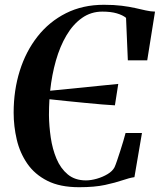

<svg xmlns="http://www.w3.org/2000/svg" viewBox="-20 -772 668 802"><path d="M310.5 10Q230.5 10 177.8 -16.8Q125 -43.5 94 -88.5Q63 -133.5 50 -189Q37 -244.5 37 -301.5Q37 -394.5 62.5 -476Q88 -557.5 136.8 -619.5Q185.5 -681.5 255.5 -716.8Q325.5 -752 414 -752Q456.5 -752 488.2 -748Q520 -744 544.5 -738.5Q569 -733 588.8 -728.5Q608.5 -724 627.5 -723.5L595 -520H514L506.5 -697.5Q492.5 -709 468 -716.2Q443.5 -723.5 407.5 -723.5Q360 -723.5 322.5 -697Q285 -670.5 257.8 -624.5Q230.5 -578.5 213.5 -518.8Q196.5 -459 189.5 -393L474 -421.5L460 -332Q439 -333 405.5 -335.8Q372 -338.5 332.8 -342.5Q293.5 -346.5 255.2 -350.2Q217 -354 186.5 -357.5Q185.5 -341 185 -324.5Q184.5 -308 184.5 -291Q185 -245.5 192 -197.5Q199 -149.5 216 -109Q233 -68.5 263 -43.5Q293 -18.5 339 -18.5Q360 -18.5 384.5 -25.5Q409 -32.5 429.5 -44.8Q450 -57 458.5 -73.5Q463 -83.5 469.2 -101.8Q475.5 -120 482.2 -141.2Q489 -162.5 495 -182.5Q501 -202.5 504.5 -216.5H573L541.5 -32Q520.5 -29 491.5 -19Q462.5 -9 418.8 0.5Q375 10 310.5 10Z"/></svg>

Font: Merriweather 144pt SemiBold
Style: Italic
Weight: 600
Italic angle: -7.8°
Version: Version 2.101